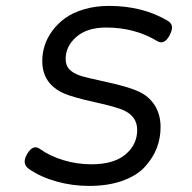

<svg xmlns="http://www.w3.org/2000/svg" viewBox="-20 -610 640 641"><path d="M121.1 -406.7Q121.1 -329.1 195.3 -297.4Q226.6 -284.2 296.9 -268.8Q367.2 -253.4 393.1 -241.7Q438 -221.2 438 -176.3Q438 -127 398.7 -94.2Q359.4 -61.5 285.2 -61.5Q237.3 -61.5 191.9 -75.2Q146.5 -88.9 112.3 -113.3Q90.3 -128.9 70.8 -96.2Q51.3 -63.5 76.7 -45.9Q115.2 -19 168.2 -4.2Q221.2 10.7 277.3 10.7Q341.8 10.7 389.9 -6.8Q438 -24.4 464.6 -54Q491.2 -83.5 503.7 -116.5Q516.1 -149.4 516.1 -185.5Q516.1 -227.5 496.6 -258.3Q477.1 -289.1 442.4 -304.7Q406.7 -320.8 336.7 -335.9Q266.6 -351.1 247.6 -357.4Q222.7 -366.2 210.9 -379.2Q199.2 -392.1 199.2 -413.6Q199.2 -455.6 234.9 -486.8Q270.5 -518.1 334.5 -518.1Q429.7 -518.1 504.4 -473.1Q528.3 -458.5 546.4 -492.2Q556.2 -511.7 554 -522.7Q551.8 -533.7 538.6 -541.5Q455.1 -590.3 343.8 -590.3Q298.8 -590.3 261 -579.1Q223.1 -567.9 197.8 -549.6Q172.4 -531.2 154.8 -507.3Q137.2 -483.4 129.2 -458Q121.1 -432.6 121.1 -406.7Z"/></svg>

Font: Courier Prime Sans
Style: Regular
Weight: 300
Italic angle: -10°
Designer: Alan Dague-Greene
Foundry: Quote-Unquote Apps
Version: Version 3.23